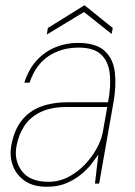

<svg xmlns="http://www.w3.org/2000/svg" viewBox="-20 -702 516 734"><path d="M159 12Q108 12 75.5 -10Q43 -32 29.5 -68Q16 -104 23 -145Q34 -205 63 -241.5Q92 -278 136.5 -294.5Q181 -311 235 -311H393Q405 -374 399.5 -421Q394 -468 366 -494Q338 -520 281 -520Q214 -520 165 -487Q116 -454 93 -386H73Q90 -439 121.5 -472.5Q153 -506 193.5 -522Q234 -538 277 -538Q347 -538 380 -507.5Q413 -477 419 -426Q425 -375 414 -312L359 0H343L356 -111Q347 -98 331 -77Q315 -56 291 -36Q267 -16 234.5 -2Q202 12 159 12ZM165 -7Q206 -7 241.5 -25.5Q277 -44 304.5 -73Q332 -102 350 -135Q368 -168 373 -197L390 -293H237Q175 -293 135 -273.5Q95 -254 73 -220.5Q51 -187 43 -143Q33 -88 64 -47.5Q95 -7 165 -7ZM159 -570 163 -595 303 -682 411 -595 407 -572 301 -656Z"/></svg>

Font: DM Sans 9pt Thin
Style: Italic
Weight: 250
Italic angle: -10°
Version: Version 4.004;gftools[0.9.30]